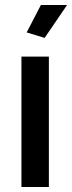

<svg xmlns="http://www.w3.org/2000/svg" viewBox="-20 -750 289 770"><path d="M159 -598 87 -620 144 -730H249ZM66 0V-523H176V0Z"/></svg>

Font: Raleway-v4020 SemiBold
Style: Regular
Weight: 600
Designer: Matt McInerney, Pablo Impallari, Rodrigo Fuenzalida
Foundry: Matt McInerney, Pablo Impallari, Rodrigo Fuenzalida
Version: Version 4.020;PS 004.020;hotconv 1.0.88;makeotf.lib2.5.64775